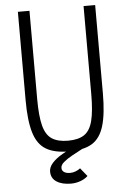

<svg xmlns="http://www.w3.org/2000/svg" viewBox="-64 -846 728 1089"><g transform="rotate(-5 300.0 -301.5)"><path d="M300 14Q217 14 169 -15Q121 -44 100.5 -112.5Q80 -181 80 -297V-800H146V-297Q146 -202 160 -147Q174 -92 208 -69.5Q242 -47 300 -47Q359 -47 392.5 -69.5Q426 -92 440 -147Q454 -202 454 -297V-800H520V-297Q520 -181 499.5 -112.5Q479 -44 431.5 -15Q384 14 300 14ZM296 197Q245 197 214 177Q183 157 183 119Q183 93 204.5 69.5Q226 46 261.5 25.5Q297 5 337 -10L386 1Q348 21 317 38Q286 55 267 71.5Q248 88 249 105Q249 119 261.5 127.5Q274 136 296 136Q312 136 327.5 130Q343 124 354 115L392 162Q376 178 349.5 187.5Q323 197 296 197Z"/></g></svg>

Font: Victor Mono Light
Style: Regular
Weight: 300
Monospace: yes
Designer: Rune Bjørnerås
Version: Version 1.561;gftools[0.9.30]